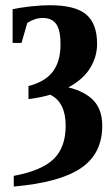

<svg xmlns="http://www.w3.org/2000/svg" viewBox="-20 -491 414 728"><path d="M87.9 -115.2V-164.6Q151.9 -181.2 180.7 -220Q209.5 -258.8 209.5 -322.8Q209.5 -376 193.4 -399.4Q177.2 -422.9 142.1 -422.9Q112.8 -422.9 83.5 -404.3L61.5 -328.1H27.8V-456.1Q54.2 -461.9 95 -466.6Q135.7 -471.2 168.9 -471.2Q265.1 -471.2 306.6 -436.3Q348.1 -401.4 348.1 -324.7Q348.1 -275.9 321.8 -232.9Q295.4 -189.9 239.3 -159.7Q302.7 -144 335.2 -109.4Q367.7 -74.7 367.7 -14.2Q367.7 91.8 286.9 146.5Q206.1 201.2 32.2 216.3V175.8Q137.7 156.2 183.3 112.1Q229 67.9 229 -14.2Q229 -103.5 170.4 -131.8Q134.3 -121.1 87.9 -115.2Z"/></svg>

Font: Liberation Serif
Style: Bold
Weight: 700
Designer: Steve Matteson
Foundry: Ascender Corporation
Version: Version 2.1.5